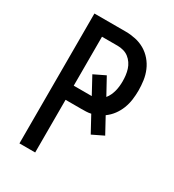

<svg xmlns="http://www.w3.org/2000/svg" viewBox="-178 -838 855 941"><g transform="rotate(30 250.0 -367.5)"><path d="M78 0V-735H256Q283 -735 311 -729Q339 -723 363 -709Q387 -695 405.5 -673.5Q424 -652 435 -626Q446 -600 450 -572Q454 -544 454 -516Q454 -490 450.5 -464Q447 -438 437.5 -413.5Q428 -389 412.5 -368Q397 -347 375 -331L423 -243L359 -212L310 -302Q297 -299 283 -298.5Q269 -298 256 -298H167V0ZM269 -378 218 -472 282 -503 333 -410Q342 -421 348 -434Q354 -447 357.5 -460.5Q361 -474 362.5 -488Q364 -502 364 -516Q364 -533 362 -549.5Q360 -566 355 -582Q350 -598 340.5 -612Q331 -626 318 -636Q305 -646 288.5 -650.5Q272 -655 256 -655H167V-378Z"/></g></svg>

Font: Iosevka Term Curly Medium
Style: Regular
Weight: 500
Designer: Belleve Invis
Foundry: Belleve Invis
Version: Version 32.3.0